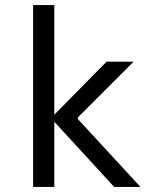

<svg xmlns="http://www.w3.org/2000/svg" viewBox="-20 -740 640 760"><path d="M111 0V-720H195V-286L402 -496H509L288 -275V-269L536 0H432L195 -258V0Z"/></svg>

Font: DM Mono
Style: Regular
Weight: 400
Designer: Colophon Foundry
Foundry: Colophon Foundry
Version: Version 1.000; ttfautohint (v1.8.2.53-6de2)